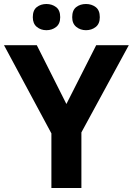

<svg xmlns="http://www.w3.org/2000/svg" viewBox="-20 -1006 664 960"><path d="M312 -486 461 -780H624L387 -344V-66H237V-339L0 -780H164ZM144 -920Q144 -955 164 -970.5Q184 -986 212 -986Q240 -986 260.5 -970.5Q281 -955 281 -920Q281 -887 260.5 -871Q240 -855 212 -855Q184 -855 164 -871.5Q144 -888 144 -920ZM341 -920Q341 -955 361 -970.5Q381 -986 410 -986Q438 -986 458.5 -970.5Q479 -955 479 -920Q479 -887 458.5 -871Q438 -855 410 -855Q382 -855 361.5 -871.5Q341 -888 341 -920Z"/></svg>

Font: Noto Sans Malayalam UI
Style: Regular
Weight: 400
Designer: Jelle Bosma - Monotype Design Team
Foundry: Monotype Imaging Inc.
Version: Version 2.104